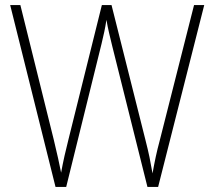

<svg xmlns="http://www.w3.org/2000/svg" viewBox="-20 -734 841 754"><path d="M782 -714 601 0H559L421 -552Q414 -581 408.5 -604Q403 -627 398 -656Q394 -630 389.5 -609Q385 -588 379 -563L240 0H198L20 -714H60L191 -186Q201 -144 208 -113Q215 -82 220 -56Q226 -89 233.5 -122.5Q241 -156 249 -187L380 -714H418L551 -185Q561 -146 567 -117Q573 -88 579 -53Q585 -87 591.5 -117.5Q598 -148 608 -185L742 -714Z"/></svg>

Font: Noto Sans Arabic SemCond ExtLt
Style: Regular
Weight: 200
Width: 4
Designer: Monotype Design Team, Nadine Chahine, Nizar Qandah and Khaled Hosny
Foundry: Monotype Imaging Inc.
Version: Version 2.012; ttfautohint (v1.8.4.7-5d5b)